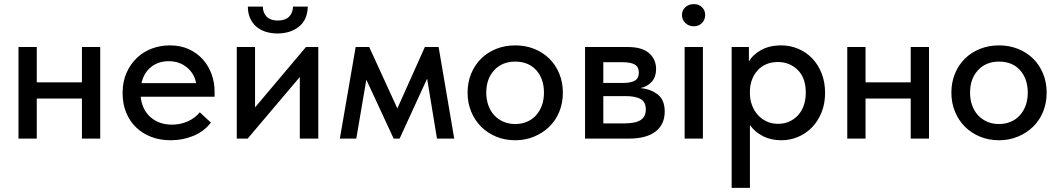

<svg xmlns="http://www.w3.org/2000/svg" viewBox="-20 -675 5155 935"><path d="M379 -195H159V0H70V-446H159V-274H379V-446H468V0H379Z M811 8Q760 8 717.5 -8Q675 -24 643.5 -54Q612 -84 594.5 -126.5Q577 -169 577 -222Q577 -277 596 -320Q615 -363 646.5 -393Q678 -423 719.5 -438.5Q761 -454 807 -454Q859 -454 899.5 -435.5Q940 -417 968 -385.5Q996 -354 1010.5 -313.5Q1025 -273 1025 -229V-204H665Q672 -140 713.5 -104Q755 -68 817 -68Q859 -68 894.5 -84Q930 -100 953 -128L1007 -78Q974 -35 922 -13.5Q870 8 811 8ZM801 -377Q751 -377 715.5 -348.5Q680 -320 669 -270H935Q927 -316 890.5 -346.5Q854 -377 801 -377Z M1133 -446H1222V-152L1470 -446H1530V0H1440V-300L1186 0H1133ZM1331 -512Q1300 -512 1273.5 -520.5Q1247 -529 1228 -545.5Q1209 -562 1198 -586.5Q1187 -611 1187 -643H1260Q1260 -613 1278.5 -594Q1297 -575 1333 -575Q1368 -575 1387 -593Q1406 -611 1407 -643H1479Q1477 -578 1435.5 -545Q1394 -512 1331 -512Z M1712 -446H1778L1915 -147L2049 -446H2116L2192 0H2108L2060 -292L1926 0H1897L1764 -287L1715 0H1635Z M2489 8Q2439 8 2396.5 -9.5Q2354 -27 2323 -58Q2292 -89 2274.5 -131.5Q2257 -174 2257 -224Q2257 -274 2274.5 -316.5Q2292 -359 2323 -389.5Q2354 -420 2396.5 -437Q2439 -454 2489 -454Q2539 -454 2581.5 -437Q2624 -420 2655 -389.5Q2686 -359 2703.5 -316.5Q2721 -274 2721 -224Q2721 -173 2703.5 -130.5Q2686 -88 2654.5 -57.5Q2623 -27 2580.5 -9.5Q2538 8 2489 8ZM2489 -71Q2520 -71 2546 -82Q2572 -93 2590.5 -113.5Q2609 -134 2619 -162Q2629 -190 2629 -224Q2629 -291 2591.5 -333Q2554 -375 2489 -375Q2425 -375 2386.5 -333Q2348 -291 2348 -224Q2348 -191 2358 -162.5Q2368 -134 2386.5 -114Q2405 -94 2431 -82.5Q2457 -71 2489 -71Z M2829 -446H3038Q3107 -446 3141 -416Q3175 -386 3175 -339Q3175 -301 3154.5 -277.5Q3134 -254 3099 -246Q3150 -241 3183.5 -214.5Q3217 -188 3217 -132Q3217 -69 3172.5 -34.5Q3128 0 3041 0H2829ZM2918 -207V-74H3018Q3075 -74 3100 -90.5Q3125 -107 3125 -142Q3125 -178 3100 -192.5Q3075 -207 3026 -207ZM2918 -372V-271H3013Q3051 -271 3071 -282Q3091 -293 3091 -322Q3091 -349 3071.5 -360.5Q3052 -372 3012 -372Z M3314 -446H3403V0H3314ZM3359 -547Q3334 -547 3317.5 -563Q3301 -579 3301 -602Q3301 -625 3317.5 -640Q3334 -655 3359 -655Q3383 -655 3398.5 -640Q3414 -625 3414 -602Q3414 -579 3398.5 -563Q3383 -547 3359 -547Z M3543 240V-446H3627V-375Q3644 -407 3685 -430.5Q3726 -454 3785 -454Q3828 -454 3867 -437.5Q3906 -421 3935 -391Q3964 -361 3981 -318Q3998 -275 3998 -223Q3998 -170 3980.5 -127Q3963 -84 3933.5 -54Q3904 -24 3865.5 -8Q3827 8 3785 8Q3734 8 3694.5 -12.5Q3655 -33 3632 -66V240ZM3768 -373Q3736 -373 3711 -362Q3686 -351 3669 -332Q3652 -313 3642.5 -288Q3633 -263 3632 -235V-220Q3632 -191 3641.5 -164.5Q3651 -138 3668.5 -117.5Q3686 -97 3711.5 -84.5Q3737 -72 3769 -72Q3799 -72 3823.5 -83Q3848 -94 3866 -113.5Q3884 -133 3894 -161Q3904 -189 3904 -224Q3904 -296 3864.5 -334.5Q3825 -373 3768 -373Z M4415 -195H4195V0H4106V-446H4195V-274H4415V-446H4504V0H4415Z M4845 8Q4795 8 4752.5 -9.5Q4710 -27 4679 -58Q4648 -89 4630.5 -131.5Q4613 -174 4613 -224Q4613 -274 4630.5 -316.5Q4648 -359 4679 -389.5Q4710 -420 4752.5 -437Q4795 -454 4845 -454Q4895 -454 4937.5 -437Q4980 -420 5011 -389.5Q5042 -359 5059.5 -316.5Q5077 -274 5077 -224Q5077 -173 5059.5 -130.5Q5042 -88 5010.5 -57.5Q4979 -27 4936.5 -9.5Q4894 8 4845 8ZM4845 -71Q4876 -71 4902 -82Q4928 -93 4946.5 -113.5Q4965 -134 4975 -162Q4985 -190 4985 -224Q4985 -291 4947.5 -333Q4910 -375 4845 -375Q4781 -375 4742.5 -333Q4704 -291 4704 -224Q4704 -191 4714 -162.5Q4724 -134 4742.5 -114Q4761 -94 4787 -82.5Q4813 -71 4845 -71Z"/></svg>

Font: Tilda Sans Medium
Style: Regular
Weight: 500
Designer: ParaType Ltd
Foundry: ParaType Ltd
Version: Version 1.009